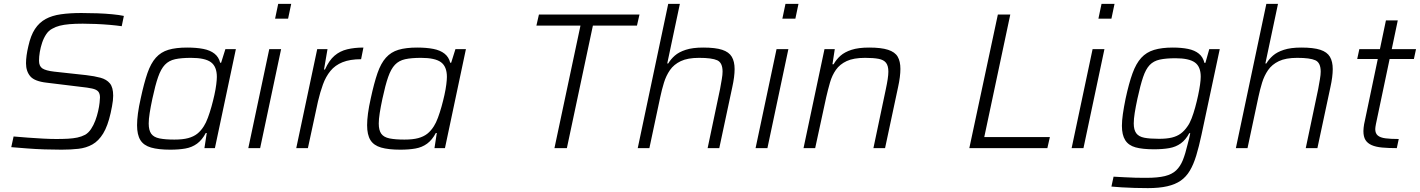

<svg xmlns="http://www.w3.org/2000/svg" viewBox="-20 -763 7314 989"><path d="M297 8Q255 8 209 6.5Q163 5 119 1.5Q75 -2 38 -5L50 -60Q84 -57 124 -54Q164 -51 202.5 -49Q241 -47 270 -47Q304 -47 330.5 -48.5Q357 -50 378.5 -54.5Q400 -59 419 -69Q436 -79 449 -98.5Q462 -118 471 -142Q480 -166 485.5 -190.5Q491 -215 493 -234Q495 -253 495 -261Q495 -281 486 -291.5Q477 -302 454.5 -307Q432 -312 393 -316L221 -337Q158 -344 136 -370Q114 -396 114 -437Q114 -456 117 -478Q120 -500 126 -525Q138 -580 160 -613.5Q182 -647 215 -665Q248 -683 294 -689.5Q340 -696 399 -696Q440 -696 481.5 -694.5Q523 -693 559 -689.5Q595 -686 618 -681L607 -628Q580 -632 545 -635Q510 -638 474 -639.5Q438 -641 406 -641Q367 -641 338 -638.5Q309 -636 287.5 -630.5Q266 -625 249 -615Q231 -606 218 -586.5Q205 -567 197 -543Q189 -519 185 -495Q181 -471 181 -450Q181 -422 198.5 -410.5Q216 -399 259 -394L424 -376Q467 -371 498 -362.5Q529 -354 546 -333.5Q563 -313 563 -270Q563 -259 561.5 -245Q560 -231 557 -215.5Q554 -200 550 -181Q535 -114 511.5 -75.5Q488 -37 456 -19Q424 -1 384 3.5Q344 8 297 8Z M857 8Q796 8 758 -3Q720 -14 703 -41.5Q686 -69 686 -118Q686 -144 690.5 -178.5Q695 -213 705 -257Q722 -336 739.5 -386.5Q757 -437 783 -466Q809 -495 847.5 -506.5Q886 -518 944 -518Q992 -518 1027.5 -511Q1063 -504 1085 -486.5Q1107 -469 1114 -440H1119L1141 -510H1195L1087 0H1033L1045 -78H1040Q1021 -42 995 -23Q969 -4 935 2Q901 8 857 8ZM878 -44Q921 -44 949 -51.5Q977 -59 996 -74Q1015 -89 1030 -113Q1041 -130 1051 -157Q1061 -184 1069.5 -214.5Q1078 -245 1084.5 -274.5Q1091 -304 1094 -328.5Q1097 -353 1097 -367Q1097 -420 1066.5 -442.5Q1036 -465 964 -465Q914 -465 882 -458Q850 -451 829.5 -429.5Q809 -408 794.5 -366.5Q780 -325 765 -255Q756 -213 751 -181Q746 -149 746 -127Q746 -92 759 -74Q772 -56 801.5 -50Q831 -44 878 -44Z M1397 -667 1413 -743H1480L1464 -667ZM1259 0 1367 -510H1428L1320 0Z M1506 0 1614 -510H1667L1649 -405H1654Q1675 -452 1703 -476Q1731 -500 1768.5 -509Q1806 -518 1852 -518L1840 -458Q1783 -458 1744.5 -442.5Q1706 -427 1682 -397.5Q1658 -368 1643.5 -328Q1629 -288 1618 -241L1566 0Z M2042 8Q1981 8 1943 -3Q1905 -14 1888 -41.5Q1871 -69 1871 -118Q1871 -144 1875.5 -178.5Q1880 -213 1890 -257Q1907 -336 1924.5 -386.5Q1942 -437 1968 -466Q1994 -495 2032.5 -506.5Q2071 -518 2129 -518Q2177 -518 2212.5 -511Q2248 -504 2270 -486.5Q2292 -469 2299 -440H2304L2326 -510H2380L2272 0H2218L2230 -78H2225Q2206 -42 2180 -23Q2154 -4 2120 2Q2086 8 2042 8ZM2063 -44Q2106 -44 2134 -51.5Q2162 -59 2181 -74Q2200 -89 2215 -113Q2226 -130 2236 -157Q2246 -184 2254.5 -214.5Q2263 -245 2269.5 -274.5Q2276 -304 2279 -328.5Q2282 -353 2282 -367Q2282 -420 2251.5 -442.5Q2221 -465 2149 -465Q2099 -465 2067 -458Q2035 -451 2014.5 -429.5Q1994 -408 1979.5 -366.5Q1965 -325 1950 -255Q1941 -213 1936 -181Q1931 -149 1931 -127Q1931 -92 1944 -74Q1957 -56 1986.5 -50Q2016 -44 2063 -44Z M2836 0 2970 -631H2743L2756 -688H3274L3261 -631H3034L2900 0Z M3265 0 3422 -743H3482L3417 -436H3422Q3435 -458 3456 -476.5Q3477 -495 3512.5 -506.5Q3548 -518 3602 -518Q3665 -518 3700 -506.5Q3735 -495 3749.5 -470.5Q3764 -446 3764 -407Q3764 -388 3761 -364.5Q3758 -341 3752 -314L3685 0H3625L3689 -304Q3694 -332 3698 -355Q3702 -378 3702 -394Q3702 -440 3674.5 -452.5Q3647 -465 3581 -465Q3522 -465 3486.5 -448Q3451 -431 3431 -402Q3411 -373 3400 -337Q3389 -301 3381 -263L3325 0Z M4010 -667 4026 -743H4093L4077 -667ZM3872 0 3980 -510H4041L3933 0Z M4119 0 4227 -510H4280L4268 -432H4274Q4288 -457 4309.5 -476Q4331 -495 4366.5 -506.5Q4402 -518 4457 -518Q4519 -518 4554.5 -506.5Q4590 -495 4604 -471Q4618 -447 4618 -408Q4618 -389 4615 -365Q4612 -341 4606 -314L4539 0H4479L4543 -304Q4549 -332 4552.5 -355Q4556 -378 4556 -394Q4556 -424 4544 -439.5Q4532 -455 4505.5 -460Q4479 -465 4436 -465Q4377 -465 4341.5 -448.5Q4306 -432 4286 -403.5Q4266 -375 4255.5 -338.5Q4245 -302 4236 -263L4179 0Z M4973 0 5120 -688H5184L5050 -57H5388L5375 0Z M5638 -667 5654 -743H5721L5705 -667ZM5500 0 5608 -510H5669L5561 0Z M5893 206Q5861 206 5825 205Q5789 204 5757.5 202Q5726 200 5705 198L5716 147Q5742 148 5771.5 150Q5801 152 5830.5 152.5Q5860 153 5885 153Q5944 153 5980.5 144Q6017 135 6038.5 114.5Q6060 94 6073 61.5Q6086 29 6097 -18Q6101 -32 6105 -49Q6109 -66 6111 -77H6106Q6088 -43 6062.5 -24.5Q6037 -6 6003 0Q5969 6 5924 6Q5865 6 5829 -4Q5793 -14 5776 -41Q5759 -68 5759 -115Q5759 -141 5764 -176Q5769 -211 5778 -255Q5795 -334 5813.5 -385Q5832 -436 5858.5 -465Q5885 -494 5924.5 -506Q5964 -518 6021 -518Q6066 -518 6100 -511Q6134 -504 6155.5 -486.5Q6177 -469 6184 -439H6189L6209 -510H6263L6169 -69Q6156 -8 6142 38Q6128 84 6109 116Q6090 148 6062 167.5Q6034 187 5992.5 196.5Q5951 206 5893 206ZM5950 -48Q5990 -48 6016.5 -54.5Q6043 -61 6062 -75Q6081 -89 6096 -111Q6108 -127 6118 -153Q6128 -179 6136.5 -210Q6145 -241 6151.5 -271.5Q6158 -302 6161.5 -327Q6165 -352 6165 -368Q6165 -420 6134.5 -441.5Q6104 -463 6035 -463Q5986 -463 5954 -456Q5922 -449 5902 -428Q5882 -407 5868 -365.5Q5854 -324 5839 -255Q5830 -213 5825 -181.5Q5820 -150 5820 -127Q5820 -94 5833 -76.5Q5846 -59 5874.5 -53.5Q5903 -48 5950 -48Z M6346 0 6503 -743H6563L6498 -436H6503Q6516 -458 6537 -476.5Q6558 -495 6593.5 -506.5Q6629 -518 6683 -518Q6746 -518 6781 -506.5Q6816 -495 6830.5 -470.5Q6845 -446 6845 -407Q6845 -388 6842 -364.5Q6839 -341 6833 -314L6766 0H6706L6770 -304Q6775 -332 6779 -355Q6783 -378 6783 -394Q6783 -440 6755.5 -452.5Q6728 -465 6662 -465Q6603 -465 6567.5 -448Q6532 -431 6512 -402Q6492 -373 6481 -337Q6470 -301 6462 -263L6406 0Z M7175 0Q7132 0 7099.5 -3Q7067 -6 7045.5 -15.5Q7024 -25 7013.5 -42Q7003 -59 7003 -88Q7003 -96 7004 -104.5Q7005 -113 7006.5 -123Q7008 -133 7011 -144L7077 -459H6971L6982 -510H7088L7119 -658H7180L7149 -510H7274L7263 -459H7138L7070 -136Q7069 -131 7067.5 -124Q7066 -117 7065 -109.5Q7064 -102 7064 -98Q7064 -76 7077 -65Q7090 -54 7116.5 -50.5Q7143 -47 7185 -47Z"/></svg>

Font: Saira Thin Light
Style: Italic
Weight: 300
Italic angle: -12°
Version: Version 1.101